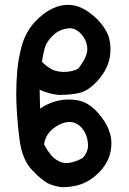

<svg xmlns="http://www.w3.org/2000/svg" viewBox="-20 -780 540 802"><path d="M147.5 -326.2Q203.1 -364.3 267.6 -364.3Q284.2 -364.3 303.7 -361.3Q347.7 -353.5 384.8 -313.5Q421.9 -273.4 435.5 -234.4Q445.3 -210 445.3 -181.6Q445.3 -111.3 392.6 -58.6Q357.4 -24.4 320.8 -11.2Q284.2 2 238.3 2H237.3Q210 -2 185.5 -11.7Q158.2 -23.4 116.2 -67.4Q72.3 -111.3 61.5 -198.2Q47.9 -305.7 47.9 -389.6Q47.9 -435.5 52.2 -485.8Q56.6 -536.1 71.3 -589.8Q86.9 -645.5 123.5 -686Q160.2 -726.6 201.2 -745.1Q232.4 -759.8 264.6 -759.8Q298.8 -759.8 330.1 -742.2Q357.4 -727.5 385.7 -700.2Q420.9 -664.1 433.6 -627.9Q441.4 -602.5 441.4 -574.2Q441.4 -557.6 438.5 -540Q428.7 -484.4 377.9 -432.6Q343.8 -398.4 308.6 -391.1Q273.4 -383.8 238.3 -383.8Q230.5 -383.8 222.7 -383.8H221.7Q181.6 -388.7 145.5 -405.3Q146.5 -363.3 147.5 -326.2ZM257.8 -98.6Q263.7 -98.6 268.6 -99.6Q295.9 -103.5 325.2 -120.1Q347.7 -143.6 347.7 -173.8Q347.7 -179.7 346.7 -186.5Q341.8 -226.6 315.4 -252Q295.9 -270.5 270.5 -270.5Q254.9 -270.5 239.7 -264.6Q224.6 -258.8 214.8 -252Q169.9 -223.6 164.1 -176.8Q188.5 -129.9 215.8 -112.3Q237.3 -98.6 257.8 -98.6ZM211.9 -484.4Q230.5 -479.5 244.1 -479.5Q282.2 -479.5 306.6 -493.2Q344.7 -542 344.7 -574.2Q344.7 -609.4 318.4 -638.7Q296.9 -662.1 270.5 -662.1Q266.6 -662.1 261.7 -661.1Q225.6 -656.2 200.2 -630.9Q177.7 -608.4 169.9 -587.9Q162.1 -566.4 155.3 -521.5Q187.5 -490.2 211.9 -484.4Z"/></svg>

Font: JasonHandwriting2
Style: SemiBold
Weight: 600
Version: Version 1.04.7